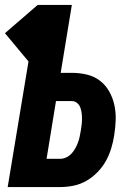

<svg xmlns="http://www.w3.org/2000/svg" viewBox="-31 -755 551 775"><path d="M0 0 84 -507 -11 -621 121 -735H259L214 -461H259Q290 -461 319.5 -454Q349 -447 372 -429.5Q395 -412 409.5 -386.5Q424 -361 430.5 -331.5Q437 -302 436 -271Q435 -240 430 -209Q426 -183 418 -156.5Q410 -130 396.5 -105.5Q383 -81 362.5 -60Q342 -39 317.5 -25Q293 -11 266 -5.5Q239 0 212 0ZM212 -114Q224 -114 236 -119.5Q248 -125 257 -134.5Q266 -144 272.5 -155.5Q279 -167 283.5 -179Q288 -191 290.5 -203Q293 -215 295 -227Q297 -239 298.5 -251Q300 -263 300 -275Q300 -287 298.5 -299Q297 -311 293 -321.5Q289 -332 280 -339.5Q271 -347 259 -347H195L157 -114Z"/></svg>

Font: Iosevka Curly Heavy Oblique
Style: Regular
Weight: 900
Italic angle: -9°
Monospace: yes
Designer: Belleve Invis
Foundry: Belleve Invis
Version: Version 11.1.0; ttfautohint (v1.8.3)